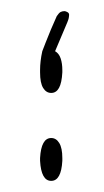

<svg xmlns="http://www.w3.org/2000/svg" viewBox="-20 -325 187 345"><path d="M79 -233Q86 -229 89 -220Q92 -211 92 -199V-195Q91 -176 86 -167Q81 -158 72 -158Q63 -158 57.5 -167Q52 -176 52 -195V-199Q52 -207 53 -215.5Q54 -224 56 -233Q58 -238 62 -248.5Q66 -259 71.5 -272Q77 -285 82 -296Q86 -302 89 -303.5Q92 -305 96 -305Q98 -305 101.5 -303Q105 -301 104 -296Q104 -295 103.5 -292.5Q103 -290 101 -285ZM72 0Q63 0 58 -9Q53 -18 52 -36V-41Q53 -59 58 -68Q63 -77 72 -77Q81 -77 86.5 -68Q92 -59 92 -41V-36Q91 -18 86 -9Q81 0 72 0Z"/></svg>

Font: Beiruti ExtraLight
Style: Regular
Weight: 250
Designer: Arlette Boutros
Foundry: Boutros
Version: Version 1.41